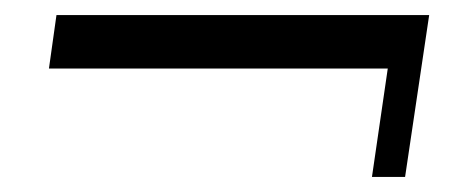

<svg xmlns="http://www.w3.org/2000/svg" viewBox="-20 -351 618 255"><path d="M495 -260H45L55 -331H550L518 -116H474Z"/></svg>

Font: Genos Medium
Style: Italic
Weight: 500
Italic angle: -8°
Designer: Robert E. Leuschke
Foundry: Robert E. Leuschke
Version: Version 1.010